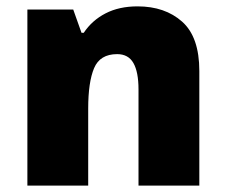

<svg xmlns="http://www.w3.org/2000/svg" viewBox="-20 -676 710 603"><path d="M412 -656Q498 -656 552 -608Q606 -560 606 -453V-93H415V-395Q415 -450 399 -478Q383 -506 348 -506Q294 -506 275.5 -462Q257 -418 257 -335V-93H66V-646H210L236 -573H243Q269 -612 311.5 -634Q354 -656 412 -656Z"/></svg>

Font: Noto Sans Kannada UI Black
Style: Regular
Weight: 900
Designer: Jelle Bosma - Monotype Design Team
Foundry: Monotype Imaging Inc.
Version: Version 2.005; ttfautohint (v1.8.4.7-5d5b)